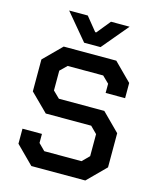

<svg xmlns="http://www.w3.org/2000/svg" viewBox="-131 -995 891 1086"><g transform="rotate(15 314.5 -452.5)"><path d="M55 -103V-191H169V-138L207 -100H425L465 -140V-269L426 -308H160L57 -410V-597L160 -700H468L571 -597V-508H457V-562L418 -600H210L171 -562V-446L210 -408H476L579 -305V-105L474 0H158ZM137 -905H246L311 -825H317L382 -905H491L362 -751H266Z"/></g></svg>

Font: Chakra Petch SemiBold
Style: Regular
Weight: 600
Designer: Katatrad Aksorn Co.,Ltd.
Foundry: Cadson Demak Co.,Ltd.
Version: Version 1.000; ttfautohint (v1.6)